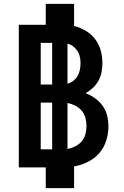

<svg xmlns="http://www.w3.org/2000/svg" viewBox="-20 -863 640 990"><path d="M216 107V0H77V-735H216V-843H362V-729Q394 -721 422.5 -704Q451 -687 471 -660.5Q491 -634 499.5 -602Q508 -570 508 -537Q508 -514 503.5 -490.5Q499 -467 487.5 -446.5Q476 -426 459 -410Q442 -394 421 -383Q447 -373 470 -356.5Q493 -340 509.5 -317Q526 -294 532.5 -266.5Q539 -239 539 -211Q539 -174 527.5 -137.5Q516 -101 491.5 -73Q467 -45 432.5 -28Q398 -11 362 -5V107ZM249 -427V-642H190V-427ZM328 -431Q344 -436 357.5 -446Q371 -456 379.5 -470.5Q388 -485 391.5 -501.5Q395 -518 395 -535Q395 -541 395 -544Q395 -547 394.5 -551.5Q394 -556 393.5 -560Q393 -564 392 -568Q391 -572 390 -576Q389 -580 387.5 -584Q386 -588 384 -591.5Q382 -595 380 -598.5Q378 -602 375.5 -605.5Q373 -609 370 -612Q367 -615 364 -618Q361 -621 358 -623.5Q355 -626 351.5 -628Q348 -630 344 -632Q340 -634 336 -635.5Q332 -637 328 -638ZM190 -93H249V-334H190ZM328 -95Q349 -99 368 -108.5Q387 -118 401 -134Q415 -150 420.5 -171Q426 -192 426 -213Q426 -234 420.5 -255Q415 -276 401.5 -292Q388 -308 368.5 -318Q349 -328 328 -332Z"/></svg>

Font: Iosevka SS04 Heavy Extended
Style: Regular
Weight: 900
Width: 7
Monospace: yes
Designer: Belleve Invis
Foundry: Belleve Invis
Version: Version 19.0.0; ttfautohint (v1.8.4)